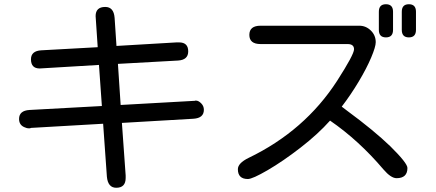

<svg xmlns="http://www.w3.org/2000/svg" viewBox="-20 -804 2040 899"><path d="M123 -204.1Q121.1 -203.1 116.2 -203.1Q104.5 -203.1 92.8 -209Q69.3 -219.7 69.3 -247.1Q69.3 -286.1 118.2 -289.1L457 -307.6L443.4 -500L166 -483.4Q125 -483.4 125 -526.4Q125 -565.4 172.9 -568.4L437.5 -583L428.7 -713.9L427.7 -728.5Q427.7 -771.5 472.7 -771.5Q512.7 -771.5 516.6 -720.7L525.4 -588.9L806.6 -605.5H818.4Q861.3 -605.5 861.3 -563.5Q861.3 -523.4 813.5 -520.5L532.2 -504.9L544.9 -312.5L892.6 -332L894.5 -333H897.5Q909.2 -333 921.9 -320.3Q934.6 -307.6 934.6 -290Q934.6 -251 885.7 -248L550.8 -228.5L568.4 17.6V29.3Q568.4 75.2 524.4 75.2Q485.4 75.2 480.5 23.4L462.9 -224.6L125 -205.1Z M1787.1 -784.2Q1820.3 -784.2 1820.3 -749V-664.1Q1820.3 -628.9 1787.1 -628.9Q1753.9 -628.9 1753.9 -664.1V-749Q1753.9 -784.2 1787.1 -784.2ZM1894.5 -784.2Q1927.7 -784.2 1927.7 -749V-664.1Q1927.7 -628.9 1894.5 -628.9Q1861.3 -628.9 1861.3 -664.1V-749Q1861.3 -784.2 1894.5 -784.2ZM1807.6 -119.1Q1887.7 -40 1887.7 -17.6Q1887.7 30.3 1836.9 30.3Q1810.5 30.3 1775.4 -10.7Q1660.2 -146.5 1525.4 -239.3Q1468.8 -175.8 1386.7 -112.3Q1304.7 -48.8 1233.4 -7.3Q1162.1 34.2 1140.6 34.2Q1093.8 34.2 1093.8 -11.7Q1093.8 -40 1143.6 -64.5Q1407.2 -191.4 1558.6 -425.8Q1637.7 -548.8 1637.7 -573.2Q1637.7 -597.7 1607.4 -597.7H1200.2Q1147.5 -597.7 1147.5 -640.6Q1147.5 -683.6 1200.2 -683.6H1662.1Q1693.4 -683.6 1716.3 -661.1Q1739.3 -638.7 1739.3 -606.4Q1739.3 -585 1717.8 -534.2Q1696.3 -483.4 1659.2 -421.4Q1622.1 -359.4 1580.1 -304.7L1604.5 -286.1Q1730.5 -193.4 1807.6 -119.1Z"/></svg>

Font: FakePearl
Style: Regular
Weight: 400
Version: Version 1.2